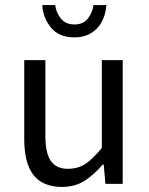

<svg xmlns="http://www.w3.org/2000/svg" viewBox="-20 -722 584 754"><path d="M75.2 -485.8H158.2V-189Q158.2 -120.1 179.7 -89.8Q201.2 -59.6 244.1 -59.1Q287.1 -59.1 315.9 -78.6Q344.7 -98.1 379.9 -141.1V-485.8H461.9V0H394L387.2 -76.2H383.8Q349.6 -36.1 312.5 -12.2Q275.4 11.7 224.1 12.2Q146 11.7 110.4 -36.1Q74.7 -84 75.2 -178.2ZM272 -575.2Q210.9 -575.2 179.7 -614.3Q148.4 -653.3 146 -702.1H196.8Q200.2 -672.9 218.8 -649.4Q237.3 -626 272.5 -626Q307.6 -626 325.2 -649.4Q343.3 -672.9 347.2 -702.1H397.9Q390.6 -617.7 327.6 -586.4Q304.2 -575.2 272 -575.2Z"/></svg>

Font: SourceSansPro-Regular
Style: Regular
Weight: 400
Designer: Paul D. Hunt
Foundry: Adobe Systems Incorporated
Version: Version 1.050;PS Version 1.000;hotconv 1.0.70;makeotf.lib2.5